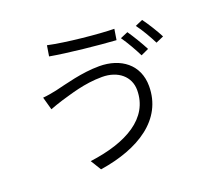

<svg xmlns="http://www.w3.org/2000/svg" viewBox="-135 -951 1270 1161"><g transform="rotate(-20 500.0 -370.5)"><path d="M759 -687 710 -666C737 -628 772 -567 792 -526L842 -549C821 -590 784 -651 759 -687ZM868 -726 820 -705C848 -668 881 -611 903 -567L953 -589C934 -627 895 -690 868 -726ZM695 -338C695 -157 523 -61 284 -30L326 38C580 -1 771 -121 771 -336C771 -475 666 -552 528 -552C415 -552 303 -519 233 -503C204 -497 172 -491 145 -489L168 -406C192 -415 219 -425 249 -434C310 -451 407 -485 522 -485C625 -485 695 -425 695 -338ZM275 -779 264 -711C375 -691 572 -671 681 -664L692 -733C597 -734 383 -755 275 -779Z"/></g></svg>

Font: Noto Sans CJK JP DemiLight
Style: Regular
Weight: 350
Designer: Ryoko NISHIZUKA (kana & ideographs); Paul D. Hunt (Latin, Greek & Cyrillic); Wenlong ZHANG (bopomofo); Sandoll Communica
Foundry: Adobe Systems Incorporated
Version: Version 1.004;PS 1.004;hotconv 1.0.82;makeotf.lib2.5.63406